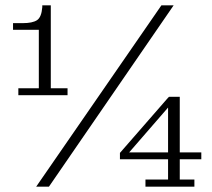

<svg xmlns="http://www.w3.org/2000/svg" viewBox="-20 -702 797 722"><path d="M49 -344V-370H126V-590H29V-615H66Q102 -615 119 -626Q136 -637 139 -675V-682H171V-370H234V-344ZM116 0 587 -682H633L164 0ZM527 0V-27H612V-322L616 -338H656V-27H711V0ZM431 -103V-127L446 -129H737V-103ZM431 -127 615 -338V-301L464 -127Z"/></svg>

Font: Montagu Slab 144pt Light
Style: Regular
Weight: 300
Designer: Florian Karsten
Foundry: Florian Karsten
Version: Version 1.000